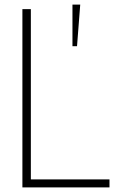

<svg xmlns="http://www.w3.org/2000/svg" viewBox="-20 -820 513 840"><path d="M459 0H78V-780H115V-35H459ZM317 -618H297V-800H331Z"/></svg>

Font: Tanohe Sans ExtraLight
Style: Regular
Weight: 250
Designer: Village Type and Design LLC & Cristiano Sobral
Foundry: Cooper Hewitt Smithsonian Design Museum
Version: Version 1.00;September 29, 2021;FontCreator 13.0.0.2655 64-b